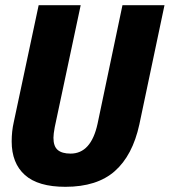

<svg xmlns="http://www.w3.org/2000/svg" viewBox="-20 -710 654 740"><path d="M25 -165Q25 -204 33 -239L129 -690H291L191 -220Q186 -193 186 -179Q186 -146 202.5 -132Q219 -118 252 -118Q331 -118 356 -233L452 -690H614L517 -230Q491 -111 422.5 -50.5Q354 10 232 10Q127 10 76 -35.5Q25 -81 25 -165Z"/></svg>

Font: Decalotype ExtraBold Italic
Style: Regular
Weight: 800
Italic angle: -12°
Designer: Alfredo Marco Pradil
Foundry: Alfredo Marco Pradil
Version: Version 1.0